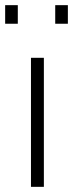

<svg xmlns="http://www.w3.org/2000/svg" viewBox="-44 -724 283 744"><path d="M76 0V-500H126V0ZM-24 -632V-704H25V-632ZM170 -632V-704H219V-632Z"/></svg>

Font: TitilliumText
Style: Light
Weight: 300
Designer: Accademia di Belle Arti di Urbino and others
Foundry: Accademia di Belle Arti di Urbino and others.
Version: Version 60.001